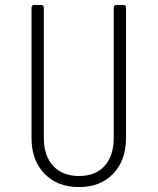

<svg xmlns="http://www.w3.org/2000/svg" viewBox="-20 -750 640 780"><path d="M301 10Q213 10 160.5 -44.5Q108 -99 108 -190V-718Q108 -730 120 -730H146Q158 -730 158 -718V-190Q158 -117 196 -76Q234 -35 301 -35Q368 -35 405 -76Q442 -117 442 -190V-718Q442 -730 454 -730H480Q492 -730 492 -718V-190Q492 -99 440 -44.5Q388 10 301 10Z"/></svg>

Font: Pitagon Sans Mono Thin
Style: Regular
Weight: 100
Monospace: yes
Designer: Travis Tran
Foundry: Pitagon
Version: Version 1.001; ttfautohint (v1.8.4.7-5d5b);gftools[0.9.26]